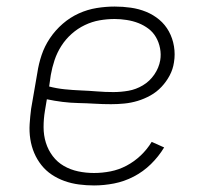

<svg xmlns="http://www.w3.org/2000/svg" viewBox="-20 -558 640 586"><path d="M267 8Q244 8 221 5Q198 2 177 -5.5Q156 -13 138 -25Q120 -37 106.5 -54Q93 -71 84.5 -91Q76 -111 72.5 -133.5Q69 -156 70.5 -179.5Q72 -203 75 -226L94 -336Q98 -363 107 -390Q116 -417 132.5 -441.5Q149 -466 171.5 -485.5Q194 -505 220.5 -517Q247 -529 275 -533.5Q303 -538 330 -538Q355 -538 379.5 -534.5Q404 -531 426 -522Q448 -513 466 -498Q484 -483 495.5 -462Q507 -441 511 -416.5Q515 -392 511 -368Q508 -347 498 -328Q488 -309 473 -293Q458 -277 439 -266.5Q420 -256 400 -250Q380 -244 359.5 -242Q339 -240 319 -240Q294 -240 269 -241.5Q244 -243 219.5 -243.5Q195 -244 171 -247Q147 -250 123 -255L117 -219Q113 -195 113 -170Q113 -145 120 -122.5Q127 -100 141 -81.5Q155 -63 175 -51.5Q195 -40 218.5 -35Q242 -30 267 -30Q292 -30 317.5 -35Q343 -40 366.5 -52.5Q390 -65 409.5 -83.5Q429 -102 443 -125L481 -108Q464 -80 440.5 -57Q417 -34 388 -19Q359 -4 328 2Q297 8 267 8ZM326 -277Q349 -277 372 -281Q395 -285 416 -297.5Q437 -310 451 -330.5Q465 -351 469 -374Q472 -392 468.5 -410.5Q465 -429 456 -444.5Q447 -460 433 -470.5Q419 -481 402.5 -487.5Q386 -494 367 -497Q348 -500 330 -500Q307 -500 284 -496Q261 -492 239 -481.5Q217 -471 198.5 -454.5Q180 -438 167 -417.5Q154 -397 146.5 -374.5Q139 -352 135 -329L130 -294Q153 -288 177.5 -285.5Q202 -283 227 -282Q252 -281 276.5 -279Q301 -277 326 -277Z"/></svg>

Font: Iosevka Curly Slab XLtEx
Style: Italic
Weight: 200
Width: 7
Italic angle: -9°
Monospace: yes
Designer: Belleve Invis
Foundry: Belleve Invis
Version: Version 11.1.0; ttfautohint (v1.8.3)